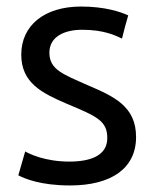

<svg xmlns="http://www.w3.org/2000/svg" viewBox="-20 -553 476 587"><path d="M192 -59C117 -59 69 -83 57 -90L36 -17C55 -7 104 14 194 14C320 14 396 -38 396 -134C396 -228 329 -258 247 -293C173 -326 131 -340 131 -392C131 -441 177 -462 231 -462C299 -462 334 -444 353 -435C359 -459 365 -483 372 -506C348 -517 300 -533 228 -533C114 -533 45 -474 45 -386C45 -299 109 -268 186 -235C277 -197 308 -183 308 -131C308 -79 260 -59 192 -59Z"/></svg>

Font: Repo
Style: Regular
Weight: 400
Designer: Stefan Peev
Foundry: Context Ltd
Version: Version 0.000